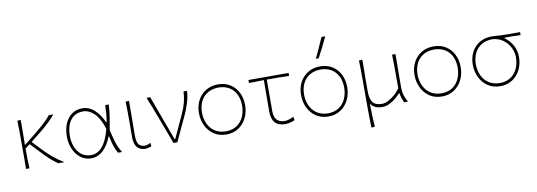

<svg xmlns="http://www.w3.org/2000/svg" viewBox="-69 -1268 5422 1937"><g transform="rotate(-10 2642.0 -300.0)"><path d="M103 0Q104 -56.5 104 -108.5Q104 -160.5 104 -221V-271Q104 -332 103.8 -385Q103.5 -438 101 -494L136 -496Q136.5 -419.5 135.5 -353.8Q134.5 -288 134 -239.5L190 -283.5Q270.5 -346.5 329.8 -398.2Q389 -450 422.5 -494H469Q441.5 -460 406.2 -425.8Q371 -391.5 322.5 -351.2Q274 -311 206 -258.5L302 -157Q339.5 -117.5 387.2 -77Q435 -36.5 497 0H434.5Q392 -28 354.8 -62Q317.5 -96 282 -134L182 -240L134 -203Q134 -148.5 134.5 -100.2Q135 -52 138 0Z M772.5 9Q708 9 661.5 -27.5Q615 -64 590 -123Q565 -182 565 -249Q565 -322.5 589.2 -380.2Q613.5 -438 658.8 -471Q704 -504 767.5 -504Q836.5 -504 892 -452.8Q947.5 -401.5 980 -324H986Q994 -370 997.2 -413Q1000.5 -456 1001 -494L1037.5 -497Q1035 -434 1024.8 -368.8Q1014.5 -303.5 1002.5 -240Q1015 -179.5 1033.5 -117Q1052 -54.5 1087 0H1046Q1022 -40 1008 -86.8Q994 -133.5 985.5 -177.5H979.5Q945 -87.5 891.5 -39.2Q838 9 772.5 9ZM772.5 -23Q840.5 -23 890.8 -81Q941 -139 971 -259Q934.5 -371.5 881.5 -421.8Q828.5 -472 767.5 -472Q707 -470.5 669 -440.5Q631 -410.5 613.5 -360.5Q596 -310.5 596 -249Q596 -192 615.2 -140.8Q634.5 -89.5 673.8 -57Q713 -24.5 772.5 -23Z M1324.5 9Q1270 9 1241 -26Q1212 -61 1212 -130Q1212 -173.5 1212.5 -205Q1213 -236.5 1213 -271Q1213 -332 1212.8 -385Q1212.5 -438 1210 -494L1245 -496Q1246 -402.5 1244.5 -324Q1243 -245.5 1243 -191V-135Q1243 -78.5 1262.2 -50.8Q1281.5 -23 1327.5 -23Q1339 -23 1353.5 -28Q1368 -33 1384 -41L1388 -5Q1374 0.5 1355.8 4.8Q1337.5 9 1324.5 9Z M1613 0Q1596 -47 1578 -94.8Q1560 -142.5 1543.5 -187L1510.5 -275Q1490.5 -328.5 1468.8 -384.5Q1447 -440.5 1425 -494L1462 -496Q1480.5 -445.5 1502.8 -384.2Q1525 -323 1548.5 -259.5Q1572 -196 1594 -137L1632 -35H1637.5L1746.5 -271.5Q1774.5 -332 1787.8 -385.2Q1801 -438.5 1803.5 -494H1839.5Q1836.5 -435 1817.2 -372.8Q1798 -310.5 1773 -257Q1743 -193 1713.2 -128.8Q1683.5 -64.5 1653.5 0Z M2156.5 9Q2081.5 9 2028.2 -27.2Q1975 -63.5 1946.8 -122.8Q1918.5 -182 1918.5 -251Q1918.5 -325 1948.8 -382Q1979 -439 2032.8 -471.5Q2086.5 -504 2156.5 -504Q2228.5 -504 2281.2 -470.8Q2334 -437.5 2362.8 -380.2Q2391.5 -323 2391.5 -251Q2391.5 -178.5 2362 -119.5Q2332.5 -60.5 2279.5 -25.8Q2226.5 9 2156.5 9ZM2156.5 -23Q2227 -24.5 2272.2 -57Q2317.5 -89.5 2339 -141Q2360.5 -192.5 2360.5 -251Q2360.5 -349.5 2307 -409.8Q2253.5 -470 2156.5 -472Q2087.5 -470.5 2041.5 -441Q1995.5 -411.5 1972.5 -362Q1949.5 -312.5 1949.5 -251Q1949.5 -192.5 1971.8 -141Q1994 -89.5 2039.8 -57Q2085.5 -24.5 2156.5 -23Z M2757.5 9Q2619.5 9 2619.5 -145Q2619.5 -242 2620.5 -328Q2621.5 -414 2621.5 -466L2468.5 -463V-494H2879.5V-463Q2821 -465.5 2761.8 -465.8Q2702.5 -466 2651.5 -466Q2651.5 -385 2651 -304.5Q2650.5 -224 2650.5 -143Q2650.5 -23 2759.5 -23Q2777 -23 2803.5 -31Q2830 -39 2850 -51L2856.5 -15Q2842.5 -7.5 2814.8 0.8Q2787 9 2757.5 9Z M3202.5 9Q3127.5 9 3074.2 -27.2Q3021 -63.5 2992.8 -122.8Q2964.5 -182 2964.5 -251Q2964.5 -325 2994.8 -382Q3025 -439 3078.8 -471.5Q3132.5 -504 3202.5 -504Q3274.5 -504 3327.2 -470.8Q3380 -437.5 3408.8 -380.2Q3437.5 -323 3437.5 -251Q3437.5 -178.5 3408 -119.5Q3378.5 -60.5 3325.5 -25.8Q3272.5 9 3202.5 9ZM3202.5 -23Q3273 -24.5 3318.2 -57Q3363.5 -89.5 3385 -141Q3406.5 -192.5 3406.5 -251Q3406.5 -349.5 3353 -409.8Q3299.5 -470 3202.5 -472Q3133.5 -470.5 3087.5 -441Q3041.5 -411.5 3018.5 -362Q2995.5 -312.5 2995.5 -251Q2995.5 -192.5 3017.8 -141Q3040 -89.5 3085.8 -57Q3131.5 -24.5 3202.5 -23ZM3175.5 -586Q3200.5 -638 3223.5 -689.8Q3246.5 -741.5 3269 -793L3308.5 -794Q3283.5 -741.5 3258 -690.2Q3232.5 -639 3204.5 -587Z M3607 194Q3605.5 137.5 3604.5 84.5Q3603.5 31.5 3603.5 -29V-271Q3603.5 -332 3603.2 -385Q3603 -438 3600.5 -494L3635.5 -496Q3636.5 -440 3635 -386Q3633.5 -332 3633.5 -271V-169Q3633.5 -97 3660.2 -60Q3687 -23 3756.5 -23Q3782.5 -23 3816.5 -39.5Q3850.5 -56 3884 -84.5Q3917.5 -113 3942.5 -149V-271Q3942.5 -332 3942.2 -385Q3942 -438 3939.5 -494H3974.5Q3975.5 -438.5 3974 -384.8Q3972.5 -331 3972.5 -271V-137Q3972.5 -107 3983.5 -71.5Q3994.5 -36 4016 0H3975.5Q3965 -23.5 3957.2 -47.8Q3949.5 -72 3945.5 -97.5H3939.5Q3920.5 -75.5 3890.5 -50.5Q3860.5 -25.5 3825.2 -8.2Q3790 9 3755.5 9Q3711 9 3681.2 -4.8Q3651.5 -18.5 3633.5 -46V-29Q3633.5 31.5 3636.2 83.5Q3639 135.5 3643 192Z M4365 9Q4290 9 4236.8 -27.2Q4183.5 -63.5 4155.2 -122.8Q4127 -182 4127 -251Q4127 -325 4157.2 -382Q4187.5 -439 4241.2 -471.5Q4295 -504 4365 -504Q4437 -504 4489.8 -470.8Q4542.5 -437.5 4571.2 -380.2Q4600 -323 4600 -251Q4600 -178.5 4570.5 -119.5Q4541 -60.5 4488 -25.8Q4435 9 4365 9ZM4365 -23Q4435.5 -24.5 4480.8 -57Q4526 -89.5 4547.5 -141Q4569 -192.5 4569 -251Q4569 -349.5 4515.5 -409.8Q4462 -470 4365 -472Q4296 -470.5 4250 -441Q4204 -411.5 4181 -362Q4158 -312.5 4158 -251Q4158 -192.5 4180.2 -141Q4202.5 -89.5 4248.2 -57Q4294 -24.5 4365 -23Z M4962 9Q4888 9 4834.8 -27Q4781.5 -63 4752.8 -122.2Q4724 -181.5 4724 -251.5Q4724 -324.5 4753.5 -380.8Q4783 -437 4836.5 -469Q4890 -501 4962 -501Q4985 -501 5003.5 -499.2Q5022 -497.5 5048.2 -495.8Q5074.5 -494 5120 -494H5251V-463Q5213.5 -465.5 5173 -465.8Q5132.5 -466 5086.5 -466V-460Q5140 -420.5 5168.5 -367.2Q5197 -314 5197 -251Q5197 -178.5 5167.8 -119.5Q5138.5 -60.5 5085.5 -25.8Q5032.5 9 4962 9ZM4962 -23Q5032.5 -24.5 5077.8 -57Q5123 -89.5 5144.5 -141Q5166 -192.5 5166 -251Q5166 -302.5 5142 -351.5Q5118 -400.5 5072.2 -434Q5026.5 -467.5 4962 -472Q4893 -470.5 4847 -440.8Q4801 -411 4778 -361.5Q4755 -312 4755 -251.5Q4755 -192 4777.5 -140.5Q4800 -89 4846 -56.8Q4892 -24.5 4962 -23Z"/></g></svg>

Font: Commissioner Flair Thin
Style: Regular
Weight: 100
Designer: Kostas Bartsokas
Foundry: Kostas Bartsokas
Version: Version 1.000; ttfautohint (v1.8.3)